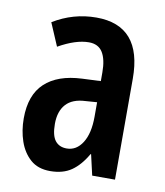

<svg xmlns="http://www.w3.org/2000/svg" viewBox="-69 -612 586 680"><g transform="rotate(10 224.5 -272.0)"><path d="M224 -554Q388 -554 388 -363V0H306L289 -74H287Q263 -32 232.5 -11Q202 10 156 10Q112 10 85 -14Q58 -38 45 -76Q32 -114 32 -158Q32 -242 78 -285Q124 -328 211 -332L278 -335V-366Q278 -413 262.5 -438Q247 -463 213 -463Q166 -463 104 -428L69 -510Q141 -554 224 -554ZM237 -256Q190 -254 167 -228.5Q144 -203 144 -158Q144 -116 158.5 -97.5Q173 -79 200 -79Q235 -79 256.5 -113Q278 -147 278 -207V-259Z"/></g></svg>

Font: Noto Sans Malayalam ExtraCondensed SemiBold
Style: Regular
Weight: 600
Width: 2
Designer: Jelle Bosma - Monotype Design Team
Foundry: Monotype Imaging Inc.
Version: Version 2.104; ttfautohint (v1.8.4.7-5d5b)